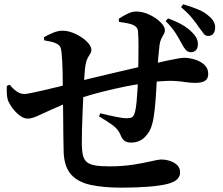

<svg xmlns="http://www.w3.org/2000/svg" viewBox="-20 -842 1040 897"><path d="M828.2 -639.2Q816.6 -661.8 800.3 -687.4Q783.9 -713 754 -743.5L764.9 -756.1Q802.1 -742.7 831.2 -726.2Q860.3 -709.7 879.2 -689.1Q894.3 -673.7 899.6 -660.6Q904.9 -647.6 904.4 -633.6Q904.1 -615.3 894.1 -606.2Q884.1 -597.2 870 -598.2Q856.4 -599.2 847.2 -609.8Q838.1 -620.4 828.2 -639.2ZM909.1 -714.9Q897.5 -733 877.3 -757.5Q857.2 -782.1 825.8 -808.4L835.9 -822.1Q876.8 -809.6 905.8 -797.8Q934.8 -786 955.2 -767.4Q972.8 -753.5 979.8 -737.8Q986.8 -722.2 984.8 -710.4Q984.6 -694.7 976.2 -684.3Q967.9 -673.8 951.6 -674.1Q938.9 -674.3 930.2 -686.2Q921.4 -698.1 909.1 -714.9ZM186.7 -653.5 184.9 -668Q203.8 -678.7 227.1 -688.6Q250.5 -698.5 271.7 -698.5Q294.8 -698.5 318.8 -689.4Q342.8 -680.3 362.8 -666.5Q382.7 -652.7 394.8 -637.6Q406.8 -622.6 406.8 -609.9Q406.8 -599 401.5 -590.9Q396.2 -582.9 390 -571.9Q383.8 -561 379.9 -541Q376.7 -523.4 374.6 -491.7Q372.5 -460 370.5 -421.9Q368.1 -375.9 366.1 -326Q364.1 -276.2 363 -234.1Q361.9 -192 362.2 -167.5Q362.8 -135.4 367.8 -115.4Q372.8 -95.4 386.1 -84.5Q399.4 -73.6 424.5 -69.2Q449.6 -64.8 490.4 -64.8Q552.9 -64.8 603.5 -72.9Q654 -81 687.5 -88.9Q721.1 -96.8 731.8 -96.8Q754.1 -96.8 774.4 -90.1Q794.8 -83.5 808.1 -70.3Q821.4 -57.2 821.4 -36Q821.4 -17.2 806.9 -3.8Q792.5 9.6 761.5 17.5Q729.2 25.7 673.6 30.2Q618.1 34.7 547.4 34.7Q462.8 34.7 403.7 21.8Q344.6 9 312.8 -26Q281 -61 277.5 -127.6Q276.5 -159.8 276 -203.1Q275.5 -246.4 275.1 -296Q274.8 -345.5 274 -397.3Q273.6 -452.7 272.5 -505.3Q271.4 -557.8 267.9 -592.9Q266.2 -614.1 261.4 -622.8Q256.7 -631.5 245.4 -637.7Q232.9 -644.6 217.5 -647.5Q202.1 -650.3 186.7 -653.5ZM536.2 -739.7 534.5 -753.9Q554.8 -767.8 576.4 -778Q597.9 -788.2 616 -788.2Q647.2 -788.2 678.3 -773.3Q709.5 -758.5 729.9 -738.2Q750.4 -717.9 750.4 -700.8Q750.4 -690.9 744.8 -681.7Q739.2 -672.6 733.4 -660.8Q727.6 -649 725.1 -630.3Q721.9 -603.5 718.9 -567.8Q715.8 -532.2 713.8 -491.8Q712.1 -459.4 709.6 -415.4Q707.1 -371.5 702.7 -330.4Q698.4 -289.3 691.2 -263.1Q682 -226.2 656.2 -201Q630.4 -175.9 592.1 -175.9Q573.4 -175.9 562.1 -183.8Q550.7 -191.8 542.7 -212.3Q532.2 -239.1 503.2 -259.5Q474.2 -279.9 443 -298L448.1 -312.7Q485.7 -303.5 520.9 -296.4Q556.2 -289.4 570.6 -289.4Q586.9 -289.4 596.2 -293.9Q605.6 -298.4 611 -320.1Q615.3 -336.2 618.2 -367.3Q621.1 -398.3 622.9 -431.7Q624.6 -465 624.6 -486.1Q625.6 -511.8 626.4 -550.3Q627.1 -588.8 627 -628.3Q626.8 -667.7 624.8 -694.5Q623.8 -718.9 594 -728.5Q580.3 -732.7 566.7 -735Q553 -737.2 536.2 -739.7ZM322.3 -371.6Q260.2 -348.7 219.4 -329.5Q178.6 -310.4 152.9 -299.2Q127.3 -288 110.4 -288Q85.5 -288 59.7 -312.6Q33.9 -337.3 19.2 -368.4Q13.3 -382.2 12.2 -400.9Q11.1 -419.6 11.8 -440.8L25.4 -446.1Q41.5 -426.3 58.4 -414.6Q75.3 -402.8 93.8 -402.8Q103 -402.8 128.6 -408.1Q154.2 -413.4 188.2 -421.2Q222.3 -428.9 257.1 -437.8Q291.9 -446.7 320.4 -454.3Q352.2 -463.1 397.4 -474.3Q442.7 -485.5 492.7 -496.9Q542.6 -508.3 588.7 -519.4Q634.9 -530.5 668.1 -537.8Q724.2 -550.9 759 -558.4Q793.8 -565.9 812.7 -568.9Q831.6 -572 839 -572Q864.6 -572 891 -563.7Q917.4 -555.5 935.1 -538.9Q952.8 -522.2 952.8 -497.1Q952.8 -473 936.9 -463.9Q920.9 -454.8 893 -454.8Q869.2 -454.8 848.1 -458.2Q827 -461.6 798.6 -463.6Q770.2 -465.7 725.3 -462Q681.3 -458 627.7 -449.2Q574 -440.4 518.6 -427.8Q463.2 -415.3 412.1 -401.1Q361.1 -386.9 322.3 -371.6Z"/></svg>

Font: Noto Serif SC
Style: Regular
Weight: 200
Designer: Ryoko NISHIZUKA 西塚涼子 (kana & ideographs); Frank Grießhammer (Latin, Greek & Cyrillic); Wenlong ZHANG 张文龙 (bopomofo); San
Foundry: Adobe
Version: Version 2.001;hotconv 1.1.0;makeotfexe 2.6.0